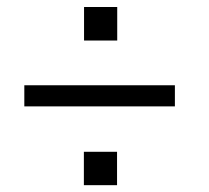

<svg xmlns="http://www.w3.org/2000/svg" viewBox="-20 -546 600 551"><path d="M316.4 -429.7V-525.9H221.2V-429.7ZM481.9 -240.7V-301.3H49.8V-240.7ZM315.9 -14.6V-110.4H220.7V-14.6Z"/></svg>

Font: Ride Light
Style: Regular
Weight: 300
Version: Version 3.000